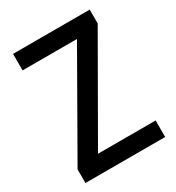

<svg xmlns="http://www.w3.org/2000/svg" viewBox="-172 -820 850 926"><g transform="rotate(-30 253.0 -357.0)"><path d="M476 0H32V-76L344 -622H41V-714H468V-637L155 -92H476Z"/></g></svg>

Font: Noto Sans Georgian SemiCondensed Medium
Style: Regular
Weight: 500
Width: 4
Designer: Monotype Design Team, Akaki Razmadze
Foundry: Google LLC
Version: Version 2.005; ttfautohint (v1.8.4.7-5d5b)